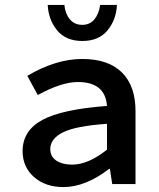

<svg xmlns="http://www.w3.org/2000/svg" viewBox="-20 -740 640 772"><path d="M171.9 -720.2H238.8Q242.2 -685.1 260.7 -662.6Q279.3 -640.1 310.5 -640.1Q341.8 -640.1 359.9 -662.6Q377.9 -685.1 382.8 -720.2H450.2Q447.3 -660.2 412.1 -617.7Q377 -575.2 311 -575.2Q245.1 -575.2 210 -617.7Q174.8 -660.2 171.9 -720.2ZM182.1 -141.1Q182.1 -110.4 206.5 -94.2Q231 -78.1 270 -78.1Q335 -78.1 410.2 -138.2V-242.2Q284.2 -233.4 233.4 -208Q182.6 -182.6 182.1 -141.1ZM70.8 -131.8Q70.8 -214.8 150.4 -257.8Q230 -300.8 410.2 -314Q403.3 -410.2 293 -410.2Q227.1 -410.2 131.8 -357.9L89.8 -435.1Q205.1 -502.9 310.5 -502.9Q416 -502.9 470.7 -448.2Q525.4 -393.6 524.9 -291V0H431.2L421.9 -61H418.9Q323.7 12.2 234.9 12.2Q163.1 12.2 117.2 -27.8Q71.3 -67.9 70.8 -131.8Z"/></svg>

Font: SourceCodePro-Semibold
Style: Regular
Weight: 600
Monospace: yes
Designer: Paul D. Hunt
Foundry: Adobe Systems Incorporated
Version: Version 1.009;PS 1.000;hotconv 1.0.70;makeotf.lib2.5.5900